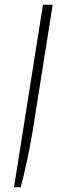

<svg xmlns="http://www.w3.org/2000/svg" viewBox="-20 -552 242 809"><path d="M161 -532H202L117 4Q94 138 67 237H39Z"/></svg>

Font: Exo ExtraLight
Style: Italic
Weight: 275
Italic angle: -9°
Designer: Natanael Gama
Foundry: Natanael Gama
Version: Version 1.500; ttfautohint (v1.6)